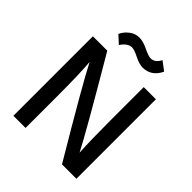

<svg xmlns="http://www.w3.org/2000/svg" viewBox="-236 -1010 1151 1151"><g transform="rotate(45 340.0 -434.0)"><path d="M286 -793Q251 -793 220 -747L171 -792Q185 -823 213.5 -844.5Q242 -866 275 -866Q308 -866 350 -845.5Q392 -825 411 -825Q448 -825 469 -868L525 -826Q490 -752 416 -752Q387 -752 346.5 -772.5Q306 -793 286 -793ZM176 0H73V-674H195Q454 -234 510 -124Q504 -215 504 -391V-674H607V0H485Q230 -429 168 -551Q176 -451 176 -282Z"/></g></svg>

Font: Hind Kochi Medium
Style: Regular
Weight: 500
Designer: Dhruvi Tolia
Foundry: Indian Type Foundry
Version: Version 0.702;PS 1.0;hotconv 1.0.81;makeotf.lib2.5.63406